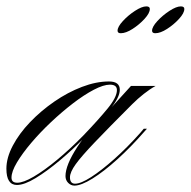

<svg xmlns="http://www.w3.org/2000/svg" viewBox="-76 -572 597 601"><path d="M-23 7Q-56 7 -56 -44Q-56 -78 -36 -116Q-16 -154 18 -189.5Q52 -225 94 -254Q136 -283 180.5 -300Q225 -317 265 -317Q299 -317 299 -291Q299 -267 268 -229.5Q237 -192 190 -143Q153 -105 112 -70.5Q71 -36 35.5 -14.5Q0 7 -23 7ZM-22 0Q-3 0 29.5 -19Q62 -38 102.5 -71.5Q143 -105 185 -148Q232 -197 261 -232.5Q290 -268 290 -290Q290 -307 268 -307Q248 -307 217.5 -291Q187 -275 152.5 -248.5Q118 -222 84 -190Q50 -158 22 -125Q-6 -92 -23 -63.5Q-40 -35 -40 -16Q-40 0 -22 0ZM384 -169 375 -159Q334 -112 291.5 -73.5Q249 -35 213.5 -13Q178 9 157 9Q146 9 137.5 0.5Q129 -8 129 -21Q129 -55 166 -112Q203 -169 269 -237H274L334 -303H411Q393 -293 374 -278Q355 -263 338 -246Q264 -172 221.5 -127.5Q179 -83 161 -58Q143 -33 143 -17Q143 3 159 3Q177 3 209 -17.5Q241 -38 281.5 -74Q322 -110 363 -156L374 -169ZM382 -552Q393 -552 393 -544Q393 -531 376.5 -513Q360 -495 339 -481.5Q318 -468 302 -468Q292 -468 292 -476Q292 -488 308.5 -506Q325 -524 346.5 -538Q368 -552 382 -552ZM490 -552Q501 -552 501 -544Q501 -531 484.5 -513Q468 -495 447 -481.5Q426 -468 410 -468Q400 -468 400 -476Q400 -488 416.5 -506Q433 -524 454.5 -538Q476 -552 490 -552Z"/></svg>

Font: Ballet
Style: Regular
Weight: 400
Designer: Maximiliano R. Sproviero
Foundry: Omnibus-Type
Version: Version 1.100